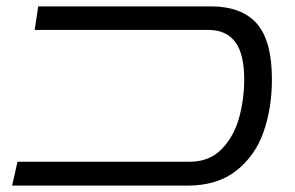

<svg xmlns="http://www.w3.org/2000/svg" viewBox="-20 -583 925 603"><path d="M35 -75H575Q638 -75 676.5 -115Q715 -155 731 -213.5Q747 -272 747 -333Q747 -414 718.5 -451.5Q690 -489 635 -489H89L100 -563H641Q739 -563 786.5 -509Q834 -455 834 -334Q834 -243 807.5 -168Q781 -93 721.5 -46.5Q662 0 568 0H18Z"/></svg>

Font: FiraGO Book
Style: Italic
Weight: 350
Italic angle: -8°
Designer: bBox Type GmbH
Foundry: bBox Type GmbH
Version: Version 1.001